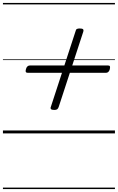

<svg xmlns="http://www.w3.org/2000/svg" viewBox="-20 -909 803 1308"><path d="M350 -160Q333 -160 327.5 -165.5Q322 -171 327 -183L494 -694Q497 -708 503.5 -711.5Q510 -715 523 -715Q540 -715 545.5 -710Q551 -705 547 -692L380 -181Q376 -169 369.5 -164.5Q363 -160 350 -160ZM169 -413Q159 -413 156 -419Q153 -425 157 -439Q164 -463 184 -463H716Q727 -463 729 -456.5Q731 -450 728 -437Q721 -413 702 -413ZM0 369H763V379H0ZM0 -20H763V0H0ZM0 -505H763V-500H0ZM0 -889H763V-879H0Z"/></svg>

Font: Playwrite HR Guides
Style: Regular
Weight: 400
Designer: Veronika Burian, José Scaglione
Foundry: TypeTogether
Version: Version 1.003